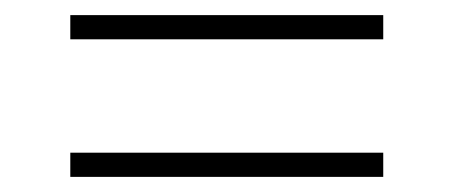

<svg xmlns="http://www.w3.org/2000/svg" viewBox="-20 -453 600 254"><path d="M487 -433V-401H73V-433ZM487 -251V-219H73V-251Z"/></svg>

Font: Roboto Serif 144pt
Style: Regular
Weight: 400
Version: Version 1.008